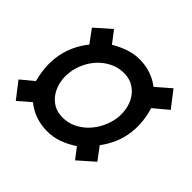

<svg xmlns="http://www.w3.org/2000/svg" viewBox="-131 -678 849 849"><g transform="rotate(45 293.5 -253.5)"><path d="M390.6 -37.1Q357.9 -15.1 322 -2.2Q286.1 10.7 246.1 9.8Q210.4 9.3 177 -2.4Q143.6 -14.2 115.7 -37.1L58.1 12.7L-0.5 -63L59.1 -112.3Q50.3 -145 47.1 -178.2Q43.9 -211.4 47.9 -245.1Q53.2 -286.6 69.3 -323.5Q85.4 -360.4 111.8 -393.6L66.9 -454.6L140.6 -519.5L183.1 -463.4Q214.8 -482.4 248.8 -493.9Q282.7 -505.4 319.8 -504.9Q354 -504.4 385.7 -493.7Q417.5 -482.9 444.8 -461.9L511.7 -520L570.8 -443.8L503.9 -388.2Q514.2 -354.5 517.8 -320.6Q521.5 -286.6 517.1 -251.5Q512.2 -211.9 497.3 -177.2Q482.4 -142.6 459 -111.3L503.4 -52.2L429.2 13.2ZM137.2 -243.7Q133.3 -214.8 138.9 -186.3Q144.5 -157.7 158.9 -134.8Q173.3 -111.8 196.5 -97.2Q219.7 -82.5 252 -81.5Q287.1 -80.6 317.6 -94.7Q348.1 -108.9 371.3 -133.1Q394.5 -157.2 409.4 -188.5Q424.3 -219.7 428.7 -252.4Q432.1 -280.8 426.8 -309.1Q421.4 -337.4 407 -360.1Q392.6 -382.8 369.1 -397.5Q345.7 -412.1 314 -413.1Q278.8 -414.1 248.3 -400.1Q217.8 -386.2 194.3 -362.3Q170.9 -338.4 156 -307.4Q141.1 -276.4 137.2 -243.7Z"/></g></svg>

Font: Roboto Mono
Style: Bold Italic
Weight: 700
Designer: Google
Version: Version 2.000985; 2015; ttfautohint (v1.3)